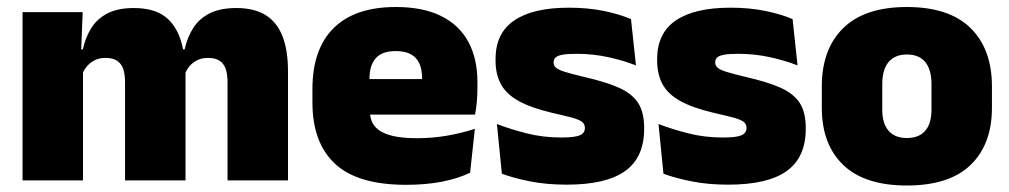

<svg xmlns="http://www.w3.org/2000/svg" viewBox="-20 -528 2952 562"><path d="M646 0V-288Q646 -310 640.8 -325.8Q635.5 -341.5 623 -350Q610.5 -358.5 588.5 -358.5Q571 -358.5 557.8 -352Q544.5 -345.5 535.2 -334.8Q526 -324 521 -310.5L505.5 -383.5H520.5Q528 -418 545 -445.2Q562 -472.5 592.8 -488.5Q623.5 -504.5 672 -504.5Q724 -504.5 757.2 -484Q790.5 -463.5 806.8 -422.2Q823 -381 823 -318.5V0ZM46 0V-492.5H222L216.5 -352.5L223 -348V0ZM346 0V-288Q346 -310 340.8 -325.8Q335.5 -341.5 323 -350Q310.5 -358.5 288.5 -358.5Q271 -358.5 257.8 -352Q244.5 -345.5 235.2 -334.8Q226 -324 221 -310.5L194 -383.5H222.5Q230 -418 246.8 -445.2Q263.5 -472.5 294 -488.5Q324.5 -504.5 372 -504.5Q440.5 -504.5 475.2 -469Q510 -433.5 518.5 -366.5Q519.5 -356.5 521.2 -341Q523 -325.5 523 -314V0Z M1168.5 13Q1027 13 960.8 -48.5Q894.5 -110 894.5 -228.5V-267Q894.5 -384.5 956.8 -446Q1019 -507.5 1138.5 -507.5Q1218 -507.5 1271 -481.2Q1324 -455 1350.8 -405.8Q1377.5 -356.5 1377.5 -287V-271.5Q1377.5 -251.5 1375.8 -230.8Q1374 -210 1370.5 -192.5H1212Q1214 -223 1214.8 -250Q1215.5 -277 1215.5 -298.5Q1215.5 -324.5 1207.5 -342.2Q1199.5 -360 1182.5 -369.2Q1165.5 -378.5 1138.5 -378.5Q1098 -378.5 1079.8 -357.5Q1061.5 -336.5 1061.5 -298V-253.5L1062.5 -234.5V-203.5Q1062.5 -188 1068 -173.5Q1073.5 -159 1088.2 -147.8Q1103 -136.5 1130.2 -130Q1157.5 -123.5 1201 -123.5Q1245.5 -123.5 1288 -130.8Q1330.5 -138 1370 -151L1356 -22.5Q1321.5 -5.5 1273.8 3.8Q1226 13 1168.5 13ZM988 -192.5V-296.5H1335V-192.5Z M1638.5 12.5Q1580 12.5 1532 3Q1484 -6.5 1449 -19.5L1434.5 -165Q1473.5 -150 1521.2 -137.8Q1569 -125.5 1623 -125.5Q1662.5 -125.5 1677.2 -132Q1692 -138.5 1692 -153V-154Q1692 -165 1683.5 -171.5Q1675 -178 1653.8 -183.8Q1632.5 -189.5 1595 -198Q1533.5 -212.5 1497.5 -232.8Q1461.5 -253 1446 -282Q1430.5 -311 1430.5 -351V-355Q1430.5 -431 1485.2 -468.2Q1540 -505.5 1645 -505.5Q1701.5 -505.5 1748.2 -495.8Q1795 -486 1827 -472L1841.5 -336.5Q1805 -351 1760 -360.8Q1715 -370.5 1668 -370.5Q1641 -370.5 1626.2 -367.8Q1611.5 -365 1606 -359.5Q1600.5 -354 1600.5 -346V-345Q1600.5 -336 1607.5 -329.8Q1614.5 -323.5 1634 -317.5Q1653.5 -311.5 1691 -302.5Q1752.5 -288.5 1791 -271.5Q1829.5 -254.5 1847.5 -227.2Q1865.5 -200 1865.5 -153.5V-150.5Q1865.5 -67.5 1810 -27.5Q1754.5 12.5 1638.5 12.5Z M2111.5 12.5Q2053 12.5 2005 3Q1957 -6.5 1922 -19.5L1907.5 -165Q1946.5 -150 1994.2 -137.8Q2042 -125.5 2096 -125.5Q2135.5 -125.5 2150.2 -132Q2165 -138.5 2165 -153V-154Q2165 -165 2156.5 -171.5Q2148 -178 2126.8 -183.8Q2105.5 -189.5 2068 -198Q2006.5 -212.5 1970.5 -232.8Q1934.5 -253 1919 -282Q1903.5 -311 1903.5 -351V-355Q1903.5 -431 1958.2 -468.2Q2013 -505.5 2118 -505.5Q2174.5 -505.5 2221.2 -495.8Q2268 -486 2300 -472L2314.5 -336.5Q2278 -351 2233 -360.8Q2188 -370.5 2141 -370.5Q2114 -370.5 2099.2 -367.8Q2084.5 -365 2079 -359.5Q2073.5 -354 2073.5 -346V-345Q2073.5 -336 2080.5 -329.8Q2087.5 -323.5 2107 -317.5Q2126.5 -311.5 2164 -302.5Q2225.5 -288.5 2264 -271.5Q2302.5 -254.5 2320.5 -227.2Q2338.5 -200 2338.5 -153.5V-150.5Q2338.5 -67.5 2283 -27.5Q2227.5 12.5 2111.5 12.5Z M2634.5 15Q2511 15 2448.2 -45.2Q2385.5 -105.5 2385.5 -212.5V-275Q2385.5 -384.5 2448.5 -446Q2511.5 -507.5 2634.5 -507.5Q2758 -507.5 2820.8 -446Q2883.5 -384.5 2883.5 -275V-212.5Q2883.5 -105.5 2821 -45.2Q2758.5 15 2634.5 15ZM2634.5 -124Q2670 -124 2688.2 -145.2Q2706.5 -166.5 2706.5 -206V-282Q2706.5 -324.5 2688.2 -346.5Q2670 -368.5 2634.5 -368.5Q2599.5 -368.5 2581 -346.5Q2562.5 -324.5 2562.5 -282V-206Q2562.5 -166.5 2581 -145.2Q2599.5 -124 2634.5 -124Z"/></svg>

Font: Anek Bangla ExtraBold
Style: Regular
Weight: 800
Designer: Sulekha Rajkumar (Bangla), Yesha Goshar (Latin)
Foundry: Ek Type
Version: Version 1.003